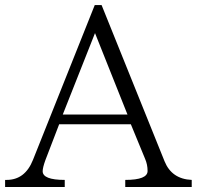

<svg xmlns="http://www.w3.org/2000/svg" viewBox="-23 -746 775 756"><path d="M731.9 -9.8H470.2V-37.6Q558.1 -37.6 558.1 -72.8Q558.1 -98.1 548.3 -120.6L492.2 -256.8H210L155.8 -115.7Q145 -85.9 145 -71.8Q145 -37.6 231.9 -37.6V-9.8H-2.9V-37.6H2.9Q75.7 -37.6 106.9 -116.7L350.1 -726.1H377L625 -110.8Q653.3 -41 731.9 -37.6ZM479 -294.9 351.1 -615.7 224.1 -294.9Z"/></svg>

Font: I.Ming
Style: Regular
Weight: 400
Designer: Ichiten Fonts Project
Version: Version 6.11; Dec 27, 2019